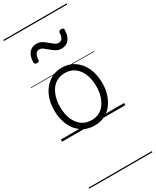

<svg xmlns="http://www.w3.org/2000/svg" viewBox="-334 -1030 1258 1549"><g transform="rotate(-30 294.5 -255.0)"><path d="M295 19Q227 19 176.5 -15.5Q126 -50 98.5 -110.5Q71 -171 71 -250Q71 -310 87.5 -359Q104 -408 134.5 -444Q165 -480 205.5 -499.5Q246 -519 295 -519Q361 -519 411 -485Q461 -451 489.5 -390Q518 -329 518 -250Q518 -202 507.5 -161Q497 -120 478 -87Q459 -54 432 -30Q405 -6 370.5 6.5Q336 19 295 19ZM295 -31Q334 -31 365 -46.5Q396 -62 417.5 -91.5Q439 -121 451 -161.5Q463 -202 463 -250Q463 -315 442.5 -364.5Q422 -414 384.5 -441.5Q347 -469 295 -469Q256 -469 224.5 -453.5Q193 -438 171.5 -409Q150 -380 138 -339.5Q126 -299 126 -250Q126 -185 146.5 -135.5Q167 -86 205 -58.5Q243 -31 295 -31ZM141 -650Q119 -650 119 -671Q120 -728 146 -758Q172 -788 212 -788Q242 -788 264 -775Q286 -762 304 -746Q322 -730 339.5 -717Q357 -704 377 -704Q398 -704 409.5 -721Q421 -738 422 -771Q425 -790 446 -790Q460 -790 465 -785Q470 -780 470 -768Q468 -715 444 -683.5Q420 -652 375 -652Q346 -652 324 -665Q302 -678 283.5 -694.5Q265 -711 247.5 -724Q230 -737 210 -737Q191 -737 179 -720Q167 -703 165 -669Q164 -659 159 -654.5Q154 -650 141 -650ZM0 428H589V438H0ZM0 -20H589V0H0ZM0 -505H589V-500H0ZM0 -948H589V-938H0Z"/></g></svg>

Font: Playwrite US Modern Guides
Style: Regular
Weight: 400
Designer: Veronika Burian, José Scaglione
Foundry: TypeTogether
Version: Version 1.003